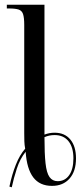

<svg xmlns="http://www.w3.org/2000/svg" viewBox="-20 -780 356 816"><path d="M20 13Q31 -39 47.5 -80.5Q64 -122 87 -148Q84 -164 83.5 -179.5Q83 -195 83 -214V-674Q83 -705 78 -720Q73 -735 59 -739.5Q45 -744 18 -744H9V-760H169V-208Q190 -216 212 -216Q255 -216 279 -187Q303 -158 303 -107Q303 -52 275.5 -21Q248 10 201 10Q149 10 121.5 -26Q94 -62 89 -135Q65 -105 51.5 -63.5Q38 -22 30 16ZM225 -10Q256 -10 274 -35.5Q292 -61 292 -107Q292 -154 271 -180Q250 -206 212 -206Q189 -206 169 -197Q169 -127 173.5 -86Q178 -45 190.5 -27.5Q203 -10 225 -10Z"/></svg>

Font: Noto Serif Display ExtraCondensed
Style: Regular
Weight: 400
Width: 2
Designer: Monotype Design Team
Foundry: Monotype Imaging Inc.
Version: Version 2.009